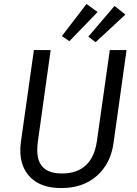

<svg xmlns="http://www.w3.org/2000/svg" viewBox="-20 -942 694 974"><path d="M556 -217Q542 -113 472 -50.5Q402 12 291 12Q190 12 136.5 -40Q83 -92 83 -179Q83 -200 86 -222L152 -688H237L172 -223Q169 -201 169 -181Q169 -121 200 -91.5Q231 -62 295 -62Q372 -62 416.5 -104.5Q461 -147 472 -229L537 -688H622ZM475 -881 332 -733 294 -759 419 -922ZM616 -868 465 -728 428 -756 561 -912Z"/></svg>

Font: FiraGO Book
Style: Italic
Weight: 350
Italic angle: -8°
Designer: bBox Type GmbH
Foundry: bBox Type GmbH
Version: Version 1.001